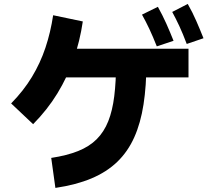

<svg xmlns="http://www.w3.org/2000/svg" viewBox="-20 -873 1040 949"><path d="M911.7 -632.2V-490.5H257.3V-632.2ZM253.8 55.8 233.2 -92.5Q310.5 -104.2 366.1 -126.4Q421.7 -148.7 457.9 -184.9Q494.2 -221.2 515.1 -273.8Q536 -326.3 544.8 -398.1Q553.7 -469.8 553.7 -563.3H703.7Q703.7 -448.8 689.4 -356.8Q675.2 -264.8 643.6 -194.3Q612 -123.7 559.7 -73.2Q507.3 -22.7 431.7 9Q356 40.7 253.8 55.8ZM143.7 -259.2 35 -361.8Q96.5 -424.3 137.8 -492.7Q179.2 -561 204.6 -637.1Q230 -713.2 242.7 -797.7L389.3 -767Q375 -669.5 343.9 -580.7Q312.8 -491.8 263.7 -411.5Q214.7 -331.2 143.7 -259.2ZM755 -643.8Q735.2 -693.8 717.8 -730.8Q700.3 -767.8 681.8 -800.7L760.3 -839.3Q783 -798.8 802.2 -755.9Q821.3 -713 837.8 -671.3ZM903 -655.7Q883.8 -706.7 866.3 -744.3Q848.8 -781.8 831.2 -814L908 -853.5Q931.7 -812 950.4 -768.9Q969.2 -725.8 985.8 -684Z"/></svg>

Font: Murecho Thin
Style: Regular
Weight: 100
Designer: Neil Summerour
Foundry: Positype
Version: Version 1.010